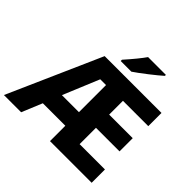

<svg xmlns="http://www.w3.org/2000/svg" viewBox="-220 -1160 1388 1388"><g transform="rotate(45 474.0 -465.5)"><path d="M469 0V-157H239L174 0H-2L314 -714H895V-579H636V-438H877V-303H636V-136H895V0ZM469 -296V-573H410L295 -296ZM723 -921Q692 -893 630.5 -845Q569 -797 530 -771H421V-784Q503 -876 541 -931H723Z"/></g></svg>

Font: Noto Sans UI ExtraBold
Style: Regular
Weight: 800
Designer: Monotype Design Team
Foundry: Monotype Imaging Inc.
Version: Version 1.001